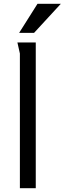

<svg xmlns="http://www.w3.org/2000/svg" viewBox="-20 -984 338 1004"><path d="M176 -964 80 -812H158L298 -964ZM167 -762H71L84 -704V0H167Z"/></svg>

Font: Rosario
Style: Regular
Weight: 400
Designer: Hector Gatti
Foundry: Omnibus Type
Version: Version 1.100